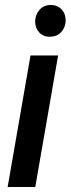

<svg xmlns="http://www.w3.org/2000/svg" viewBox="-20 -751 284 771"><path d="M213.4 -528.3 121.6 0H10.7L102.5 -528.3ZM121.1 -665Q121.6 -691.9 138.4 -711.2Q155.3 -730.5 182.6 -731Q210 -731.4 227.1 -713.4Q244.1 -695.3 243.7 -668.5Q243.2 -641.6 226.3 -622.8Q209.5 -604 181.6 -603.5Q154.8 -602.5 137.9 -620.4Q121.1 -638.2 121.1 -665Z"/></svg>

Font: Roboto Condensed Medium
Style: Italic
Weight: 500
Italic angle: -12°
Designer: Christian Robertson
Foundry: Google
Version: Version 3.0; 2020